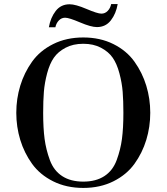

<svg xmlns="http://www.w3.org/2000/svg" viewBox="-20 -911 818 943"><path d="M79.5 -224Q60 -288 60 -357Q60 -426 79.5 -490Q99 -554 137.5 -608Q176 -662 241 -694.5Q306 -727 389 -727Q472 -727 537 -694.5Q602 -662 640.5 -608Q679 -554 698.5 -490Q718 -426 718 -357Q718 -288 698.5 -224Q679 -160 640.5 -106.5Q602 -53 537 -20.5Q472 12 389 12Q306 12 241 -20.5Q176 -53 137.5 -106.5Q99 -160 79.5 -224ZM586 -357Q586 -416 582.5 -460Q579 -504 566.5 -551Q554 -598 533.5 -627.5Q513 -657 476 -676.5Q439 -696 389 -696Q339 -696 302 -676.5Q265 -657 244.5 -627.5Q224 -598 211.5 -551Q199 -504 195.5 -460Q192 -416 192 -357Q192 -282 199 -229Q206 -176 225 -124.5Q244 -73 285.5 -46Q327 -19 389 -19Q451 -19 492.5 -46Q534 -73 553 -124.5Q572 -176 579 -229Q586 -282 586 -357ZM252 -777H220Q228 -824 253.5 -857Q279 -890 322 -890Q351 -890 405 -867Q459 -844 478 -844Q496 -844 509 -857.5Q522 -871 526 -891H558Q550 -844 524.5 -811Q499 -778 456 -778Q427 -778 373 -801Q319 -824 300 -824Q282 -824 269 -810.5Q256 -797 252 -777Z"/></svg>

Font: Justus
Style: Oldstyle
Weight: 500
Version: Version 001.000